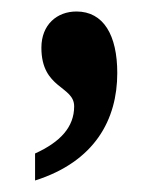

<svg xmlns="http://www.w3.org/2000/svg" viewBox="-20 -160 285 334"><path d="M41 107V154C145 121 184 48 184 -33C184 -99 160 -140 113 -140C79 -140 52 -117 52 -77C52 -5 109 -11 109 25C109 61 85 87 41 107Z"/></svg>

Font: Noto Serif Myanmar ExtraCondensed
Style: Bold
Weight: 700
Width: 2
Designer: Ben Mitchell and the Monotype Design Team
Foundry: Monotype Imaging Inc.
Version: Version 2.106